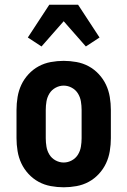

<svg xmlns="http://www.w3.org/2000/svg" viewBox="-20 -786 540 814"><path d="M250 8Q223 8 195.5 3Q168 -2 144 -15Q120 -28 101 -48.5Q82 -69 70.5 -93.5Q59 -118 54.5 -145.5Q50 -173 50 -200V-320Q50 -347 54.5 -374.5Q59 -402 70.5 -426.5Q82 -451 101 -471.5Q120 -492 144 -505Q168 -518 195.5 -523Q223 -528 250 -528Q277 -528 304.5 -523Q332 -518 356 -505Q380 -492 399 -471.5Q418 -451 429.5 -426.5Q441 -402 445.5 -374.5Q450 -347 450 -320V-200Q450 -173 445.5 -145.5Q441 -118 429.5 -93.5Q418 -69 399 -48.5Q380 -28 356 -15Q332 -2 304.5 3Q277 8 250 8ZM250 -97Q268 -97 284.5 -106Q301 -115 310.5 -130.5Q320 -146 323 -164Q326 -182 326 -200V-320Q326 -338 323 -356Q320 -374 310.5 -389.5Q301 -405 284.5 -414Q268 -423 250 -423Q232 -423 215.5 -414Q199 -405 189.5 -389.5Q180 -374 177 -356Q174 -338 174 -320V-200Q174 -182 177 -164Q180 -146 189.5 -130.5Q199 -115 215.5 -106Q232 -97 250 -97ZM344 -589 250 -696 156 -589 98 -627 189 -766H311L402 -627Z"/></svg>

Font: Iosevka Term Curly Extrabold
Style: Regular
Weight: 800
Designer: Belleve Invis
Foundry: Belleve Invis
Version: Version 32.3.0